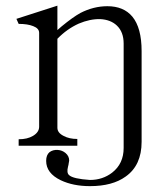

<svg xmlns="http://www.w3.org/2000/svg" viewBox="-20 -506 582 668"><path d="M44.9 1H249V-22.5Q220.7 -22.5 201.2 -33.2Q179.7 -43.9 179.7 -61.5V-371.1Q212.9 -405.3 253.9 -423.8Q293 -440.4 329.1 -439.5Q365.2 -437.5 386.7 -417Q410.2 -394.5 410.2 -354.5V8.8Q410.2 63.5 370.1 94.7Q336.9 120.1 293 120.1Q234.4 116.2 220.7 103.5Q210.9 95.7 216.8 73.2Q218.8 66.4 218.8 63.5Q219.7 57.6 220.7 52.7Q220.7 37.1 208 26.4Q196.3 16.6 180.7 15.6Q164.1 14.6 152.3 23.4Q140.6 33.2 140.6 53.7Q140.6 96.7 191.4 121.1Q234.4 141.6 293 141.6Q371.1 141.6 417 108.4Q472.7 69.3 472.7 -12.7V-328.1Q472.7 -409.2 440.4 -448.2Q410.2 -484.4 353.5 -484.4Q305.7 -484.4 259.8 -460.9Q233.4 -446.3 194.3 -414.1L179.7 -401.4V-486.3L37.1 -440.4L44.9 -422.9Q76.2 -422.9 95.7 -415Q116.2 -407.2 116.2 -391.6V-65.4Q116.2 -45.9 94.7 -33.2Q75.2 -21.5 44.9 -21.5Z"/></svg>

Font: Batang
Style: Regular
Weight: 400
Version: Version 2.21